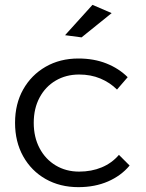

<svg xmlns="http://www.w3.org/2000/svg" viewBox="-20 -769 601 791"><path d="M462 -400Q433 -429 393.5 -445.5Q354 -462 306 -462Q252 -462 209.5 -437Q167 -412 143 -367Q119 -322 119 -263Q119 -204 143 -158.5Q167 -113 209.5 -87.5Q252 -62 306 -62Q357 -62 399 -79.5Q441 -97 470 -131L514 -87Q479 -45 425 -21.5Q371 2 303 2Q227 2 168 -31.5Q109 -65 75.5 -125Q42 -185 42 -263Q42 -341 75.5 -400.5Q109 -460 168 -494Q227 -528 303 -528Q367 -528 418.5 -507.5Q470 -487 506 -451ZM361 -749 440 -715 316 -615 248 -624Z"/></svg>

Font: Alexandria Light
Style: Regular
Weight: 300
Designer: Mohamed Gaber
Foundry: Kief Type Foundry
Version: Version 5.100